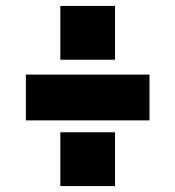

<svg xmlns="http://www.w3.org/2000/svg" viewBox="-20 -665 590 646"><path d="M67 -39ZM183 -220H367V-39H183ZM67 -414H483V-260H67ZM183 -645H367V-464H183Z"/></svg>

Font: Biryani Heavy
Style: Regular
Weight: 900
Designer: Dan Reynolds and Mathieu Réguer
Foundry: Dan Reynolds and Mathieu Réguer
Version: Version 1.003; ttfautohint (v1.1) -l 5 -r 5 -G 72 -x 0 -D la